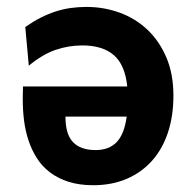

<svg xmlns="http://www.w3.org/2000/svg" viewBox="-20 -528 570 560"><path d="M53.7 -449.2Q76.7 -465.3 98.4 -476.3Q120.1 -487.3 141.8 -494.4Q163.6 -501.5 185.8 -504.6Q208 -507.8 232.4 -507.8Q282.7 -507.8 328.6 -491.2Q374.5 -474.6 409.4 -441.9Q444.3 -409.2 465.1 -360.8Q485.8 -312.5 485.8 -249Q485.8 -189.5 469.7 -141.1Q453.6 -92.8 423.1 -58.8Q392.6 -24.9 349.4 -6.3Q306.2 12.2 252 12.2Q210.9 12.2 179.9 2.2Q148.9 -7.8 126 -25.1Q103 -42.5 87.9 -66.2Q72.8 -89.8 63.5 -117.4Q54.2 -145 50.3 -175.3Q46.4 -205.6 46.4 -235.8V-244.6Q46.4 -250 46.6 -255.9Q46.9 -261.7 46.9 -267.1V-275.9H351.1Q344.7 -338.9 312 -367.2Q279.3 -395.5 220.2 -395.5Q178.7 -395.5 140.9 -382.1Q103 -368.7 64 -336.4ZM258.8 -90.3Q297.4 -90.3 319.8 -113Q342.3 -135.7 349.6 -188H170.9Q170.9 -136.2 193.1 -113.3Q215.3 -90.3 258.8 -90.3Z"/></svg>

Font: Andika New Basic
Style: Bold
Weight: 700
Designer: Victor Gaultney, Annie Olsen, Pablo Ugerman
Foundry: SIL International
Version: Version 5.500; ttfautohint (v1.8.3)